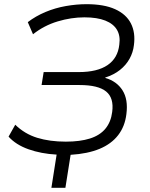

<svg xmlns="http://www.w3.org/2000/svg" viewBox="-20 -733 720 919"><path d="M226 166 251 7Q177 3 116.5 -18.5Q56 -40 21 -79L53 -136Q98 -92 158 -73.5Q218 -55 295 -55Q363 -55 410.5 -70Q458 -85 484.5 -117Q511 -149 517 -197Q526 -264 488 -295Q450 -326 361 -326H179L189 -388H357Q446 -388 495 -421.5Q544 -455 551 -519Q557 -561 540 -590Q523 -619 484 -634.5Q445 -650 384 -650Q321 -650 256 -630.5Q191 -611 138 -569L113 -627Q151 -656 197.5 -675.5Q244 -695 295 -704Q346 -713 394 -713Q478 -713 531 -689Q584 -665 606.5 -621Q629 -577 621 -517Q617 -482 600 -451.5Q583 -421 554 -398Q525 -375 484 -362V-360Q539 -344 566.5 -300.5Q594 -257 585 -187Q578 -128 545.5 -86Q513 -44 456.5 -20.5Q400 3 318 8L293 166Z"/></svg>

Font: Nunito Sans 7pt Light
Style: Italic
Weight: 300
Italic angle: -9°
Designer: Vernon Adams
Foundry: Vernon Adams
Version: Version 3.101;gftools[0.9.27]